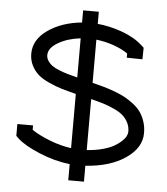

<svg xmlns="http://www.w3.org/2000/svg" viewBox="-54 -744 750 863"><g transform="rotate(5 321.0 -312.5)"><path d="M356.9 -301.8V-71.8Q394.5 -74.2 426 -82.5Q457.5 -90.8 477.3 -101.8Q497.1 -112.8 510.7 -125.5Q524.4 -138.2 530.3 -149.4Q536.1 -160.6 536.1 -169.9Q536.1 -192.9 526.4 -211.7Q516.6 -230.5 501.5 -243.4Q486.3 -256.3 461.2 -267.8Q436 -279.3 413.1 -286.4Q390.1 -293.5 356.9 -301.8ZM286.1 -393.1V-569.8Q227.5 -563 185.3 -538.3Q143.1 -513.7 143.1 -481.9Q143.1 -467.8 150.9 -455.8Q158.7 -443.8 170.2 -435.3Q181.6 -426.8 201.9 -418.7Q222.2 -410.6 240.2 -405.3Q258.3 -399.9 286.1 -393.1ZM286.1 -695.8H356.9V-641.1Q410.6 -636.2 467.3 -616Q523.9 -595.7 561 -562L571.8 -551.8L570.8 -500L500 -501V-520Q473.6 -538.6 435.3 -552Q397 -565.4 356.9 -569.8V-375Q386.7 -367.7 409.2 -361.3Q431.6 -355 459.2 -344.7Q486.8 -334.5 506.6 -323.5Q526.4 -312.5 546.4 -296.9Q566.4 -281.2 578.9 -263.4Q591.3 -245.6 599.1 -221.7Q606.9 -197.8 606.9 -169.9Q606.9 -103.5 537.4 -55.9Q467.8 -8.3 356.9 -1V70.8H286.1V-2Q217.3 -9.8 147.7 -38.8Q78.1 -67.9 46.9 -97.2L36.1 -107.9V-161.1H106.9V-141.1Q137.7 -120.1 187.7 -100.3Q237.8 -80.6 286.1 -74.2V-318.8Q247.1 -328.6 220.7 -336.4Q194.3 -344.2 163.6 -358.2Q132.8 -372.1 114.3 -387.9Q95.7 -403.8 83.3 -428Q70.8 -452.1 70.8 -481.9Q70.8 -545.4 133.1 -588.9Q195.3 -632.3 286.1 -641.1Z"/></g></svg>

Font: Rawengulk
Style: Bold
Weight: 700
Version: Version 0.92